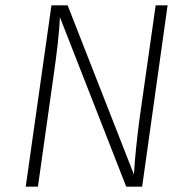

<svg xmlns="http://www.w3.org/2000/svg" viewBox="-20 -704 707 724"><path d="M516 0H456L206 -639Q203 -561 180 -404L123 0H77L174 -684H235L485 -46Q490 -133 506 -255L567 -684H612Z"/></svg>

Font: Fira Sans ExtraLight
Style: Italic
Weight: 275
Italic angle: -8°
Designer: Carrois Corporate & Edenspiekermann AG
Foundry: Carrois Corporate GbR & Edenspiekermann AG
Version: Version 4.203